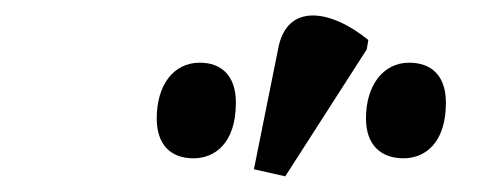

<svg xmlns="http://www.w3.org/2000/svg" viewBox="-20 -829 628 245"><path d="M344 -604 448 -766 450 -778C402 -817 346 -826 335 -767L304 -613ZM495 -627C521 -627 549 -645 549 -698C549 -733 530 -749 502 -749C469 -749 447 -720 447 -678C447 -644 466 -627 495 -627ZM227 -627C253 -627 281 -645 281 -698C281 -733 262 -749 235 -749C201 -749 180 -720 180 -678C180 -644 198 -627 227 -627Z"/></svg>

Font: Noto Serif Condensed SemiBold
Style: Italic
Weight: 600
Width: 3
Italic angle: -12°
Designer: Monotype Design Team
Foundry: Monotype Imaging Inc.
Version: Version 2.014